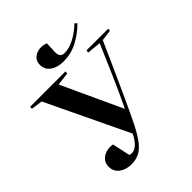

<svg xmlns="http://www.w3.org/2000/svg" viewBox="-263 -1108 1272 1272"><g transform="rotate(-45 373.0 -471.5)"><path d="M447 -279H450Q499 -382 546 -489Q593 -596 638 -702L540 -712L543 -730H746L744 -712L667 -702Q625 -608 582.5 -513Q540 -418 498.5 -328Q457 -238 419 -160Q385 -93 355 -54.5Q325 -16 293 -0.5Q261 15 220 15Q169 15 135 -11Q101 -37 101 -81Q101 -113 119 -133.5Q137 -154 165.5 -162.5Q194 -171 226 -165L253 -40Q262 -36 274 -36Q301 -36 325.5 -60Q350 -84 369 -124L93 -701L13 -712L15 -730H346L344 -712L252 -701ZM384 -785Q327 -785 291.5 -810.5Q256 -836 256 -881Q256 -916 281 -937Q306 -958 345 -958Q357 -958 368 -955.5Q379 -953 390 -949L387 -877Q385 -848 395 -834Q405 -820 429 -820Q473 -820 523 -847Q573 -874 613 -914Q618 -908 627 -899Q574 -847 513.5 -816Q453 -785 384 -785Z"/></g></svg>

Font: Literata 72pt
Style: Bold Italic
Weight: 700
Italic angle: -2°
Designer: Latin by Veronika Burian and Jose Scaglione. Greek by Irene Vlachou. Cyrillic by Vera Evstafieva
Foundry: TypeTogether
Version: Version 3.002